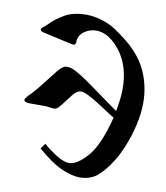

<svg xmlns="http://www.w3.org/2000/svg" viewBox="-79 -518 715 828"><g transform="rotate(10 278.0 -104.0)"><path d="M155 127Q186 154 217 172.5Q248 191 269 191Q304 191 349 140Q393 90 425 -35Q423 -35 358 -78Q290 -122 268 -122Q256 -122 244 -111.5Q232 -101 212 -73Q192 -46 183.5 -37.5Q175 -29 163 -29L144 -31Q134 -33 123 -33Q112 -33 99 -33H59Q49 -33 41 -35.5Q33 -38 33 -45Q33 -49 41 -58.5Q49 -68 55 -73Q57 -75 66 -85Q75 -95 89 -112Q130 -165 150.5 -190.5Q171 -216 187 -216H192Q204 -216 216 -211Q228 -206 253 -191Q277 -176 313.5 -149.5Q350 -123 389 -95L431 -65Q436 -93 439 -116.5Q442 -140 442 -163Q442 -263 393 -327Q343 -392 287 -392Q258 -392 234 -374.5Q210 -357 210 -329Q210 -312 192 -316L66 -344Q50 -347 50 -355Q50 -362 65 -372L80 -386Q103 -410 140 -431Q177 -452 234 -452Q271 -452 314 -437Q336 -430 362.5 -413Q389 -396 421 -370Q485 -317 512.5 -254Q540 -191 540 -120Q540 -73 528.5 -23Q517 27 499 71.5Q481 116 463 144Q433 192 402.5 218Q372 244 324 244Q291 244 244.5 223.5Q198 203 138 150Z"/></g></svg>

Font: Pochaevsk
Style: Regular
Weight: 400
Version: Version 1.210; ttfautohint (v1.8.4.7-5d5b)